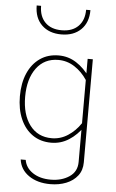

<svg xmlns="http://www.w3.org/2000/svg" viewBox="-64 -801 655 1081"><g transform="rotate(5 263.5 -260.0)"><path d="M262.2 237.8Q311.5 237.8 351.8 221.7Q392.1 205.6 416 174.8Q439.9 144 439.9 99.1V-483.4H410.6V-391.6V99.1Q410.6 154.3 367.2 183.3Q323.7 212.4 262.2 212.4Q201.2 212.4 160.6 185.3Q120.1 158.2 112.8 113.8H84.5Q91.8 170.4 140.4 204.1Q189 237.8 262.2 237.8ZM48.8 -241.2Q48.8 -167.5 73 -112.1Q97.2 -56.6 141.6 -25.9Q186 4.9 246.6 4.9Q301.3 4.9 346.7 -24.2Q392.1 -53.2 426.3 -103L410.6 -119.6Q380.9 -75.2 338.9 -47.9Q296.9 -20.5 247.6 -20.5Q168.5 -20.5 123.5 -80.3Q78.6 -140.1 78.6 -240.7Q78.6 -341.8 123.5 -402.3Q168.5 -462.9 247.6 -462.9Q296.9 -462.9 338.9 -435.8Q380.9 -408.7 410.6 -363.8L426.3 -380.4Q392.1 -430.2 346.9 -459.2Q301.8 -488.3 247.1 -488.3Q186.5 -488.3 141.8 -457.3Q97.2 -426.3 73 -370.8Q48.8 -315.4 48.8 -241.2ZM402.3 -757.8H377.9Q377.9 -698.7 344.2 -664.8Q310.5 -630.9 250.5 -630.9Q190.4 -630.9 157 -664.8Q123.5 -698.7 123.5 -757.8H98.6Q98.6 -687.5 139.9 -647.5Q181.2 -607.4 250.5 -607.4Q319.8 -607.4 361.1 -647.5Q402.3 -687.5 402.3 -757.8Z"/></g></svg>

Font: Estedad VF
Style: Regular
Weight: 100
Designer: Amin Abedi
Version: Version 7.3